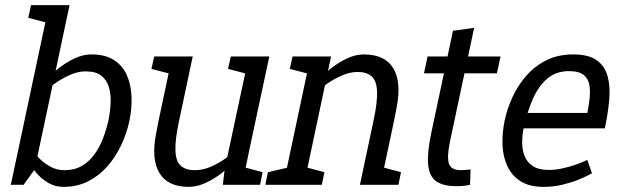

<svg xmlns="http://www.w3.org/2000/svg" viewBox="-20 -720 2423 748"><path d="M115 -60 37 -70 171 -700H251ZM115 -60 72 0H22L37 -70ZM93.2 -153.3Q93.2 -153.3 103.2 -138.8Q113.2 -124.3 131.1 -105.2Q149 -86 174.7 -71.5Q200.3 -57 230.8 -57L227.7 8Q194.7 8 168.2 -7.5Q141.8 -23 122.3 -45.8Q102.8 -68.5 90.2 -91.2Q77.5 -114 71.2 -129.5Q64.8 -145 64.8 -145ZM134.7 -346.7 109.7 -355Q109.7 -355 122.3 -370.5Q135 -386 157.3 -408.8Q179.7 -431.5 208.6 -454.2Q237.5 -477 270.6 -492.5Q303.7 -508 336.7 -508L313.5 -442Q283 -442 251.2 -427.5Q219.5 -413 193.2 -394.3Q166.8 -375.7 150.8 -361.2Q134.7 -346.7 134.7 -346.7ZM313.5 -442 336.7 -508Q390.3 -508 424.2 -486Q458 -464 474.2 -427Q490.5 -390 492.4 -344Q494.3 -298 484.3 -250Q474.3 -202 452.8 -156Q431.3 -110 399.2 -73Q367 -36 324.2 -14Q281.3 8 227.7 8L230.8 -57Q269.7 -57 298.2 -73.3Q326.7 -89.7 347.2 -117.8Q367.8 -145.8 381 -180.2Q394.2 -214.7 402.3 -250Q409.5 -285.3 411 -319.2Q412.5 -353.2 404 -381.2Q395.5 -409.3 373.9 -425.7Q352.3 -442 313.5 -442ZM101 -700H181L170.5 -629.2L90 -650.8Z M597.8 -250H677.8Q662 -177 663.4 -134.6Q664.8 -92.2 683.8 -74.6Q702.8 -57 739.5 -57L715.5 8Q634 8 601.4 -45.5Q568.8 -99 587.8 -198ZM952.2 -140 855.2 -60 949.2 -500H1029.2ZM677.8 -250H597.8L650.8 -500H730.8ZM855.2 -60 952.2 -140 923.2 0H848.2ZM916.8 -150 941 -141.7Q941 -141.7 928.4 -126.5Q915.8 -111.3 893.5 -89.1Q871.2 -66.8 842.3 -44.6Q813.5 -22.3 780.5 -7.2Q747.5 8 714.5 8L738.5 -57Q771 -57 802.4 -71Q833.8 -85 859.7 -103.5Q885.5 -122 901.2 -136Q916.8 -150 916.8 -150ZM913.2 0 921.8 -70.8 1003.2 -49.2 993.2 0ZM646 -431.7 570 -451.7 580.8 -500H660.8ZM944.3 -431.7 868.3 -451.7 879.2 -500H959.2Z M1515.2 -250H1435.2Q1450.7 -322.3 1448.9 -363.6Q1447.2 -404.8 1428.1 -422.2Q1409 -439.7 1372.7 -439.7L1397.5 -508Q1479 -508 1511.8 -454.6Q1544.7 -401.2 1525.3 -302ZM1189.8 -500H1269.8L1163.8 0H1083.8ZM1435.2 -250H1515.2L1462.2 0H1382.2ZM1195.5 -346.7 1170.5 -355Q1170.5 -355 1183.6 -370.5Q1196.7 -386 1219.1 -408.8Q1241.5 -431.5 1270.4 -454.2Q1299.3 -477 1332.4 -492.5Q1365.5 -508 1398.5 -508L1373.7 -439.7Q1343.2 -439.7 1311.5 -425.7Q1279.8 -411.7 1253.7 -393.2Q1227.5 -374.7 1211.5 -360.7Q1195.5 -346.7 1195.5 -346.7ZM1185 -431.7 1109 -451.7 1119.8 -500H1199.8ZM1153.8 0 1162.5 -70.8 1243.8 -49.2 1233.8 0ZM1013.7 0 1023.7 -49.2 1113.8 -70 1093.7 0ZM1452.2 0 1460.8 -70.8 1542.2 -49.2 1532.2 0Z M1631.7 -434.2 1645.8 -500H1930L1915.8 -434.2ZM1813.3 -60 1811.2 0Q1796.2 3 1784.8 4.2Q1773.5 5.3 1758 5.3Q1706.3 5.3 1679.4 -13.8Q1652.5 -32.8 1648.1 -77.9Q1643.7 -123 1659.7 -200L1744.7 -600L1827.2 -611.7L1732.7 -167Q1720.3 -106.5 1729.2 -81.8Q1738 -57 1776.3 -57Q1785.3 -57 1793.8 -58Q1802.3 -59 1813.3 -60Z M2212.7 -508 2196.8 -443Q2146.8 -443 2112.4 -413.9Q2078 -384.8 2055.8 -334.5Q2033.7 -284.2 2019.8 -220L1946 -250Q1956 -298 1977.6 -344Q1999.2 -390 2032.2 -427Q2065.3 -464 2110.2 -486Q2155.2 -508 2212.7 -508ZM2267.8 -97 2286.2 -45Q2286.2 -45 2271.1 -37Q2256 -29 2229.7 -18.5Q2203.3 -8 2169.4 0Q2135.5 8 2097.7 8L2116.8 -58Q2144.5 -58 2171.3 -64Q2198.2 -70 2220 -77.5Q2241.8 -85 2254.8 -91Q2267.8 -97 2267.8 -97ZM1946 -250 2019.8 -220Q2014.2 -191.8 2014.3 -163.4Q2014.5 -135 2024.3 -110.9Q2034.2 -86.8 2056.6 -72.4Q2079 -58 2116.8 -58L2097.7 8Q2042.3 8 2008 -14Q1973.7 -36 1956.5 -73Q1939.3 -110 1937.7 -156Q1936 -202 1946 -250ZM2002.8 -280H2338.8L2336.5 -220H1990.5ZM2212.7 -508Q2273.5 -508 2305 -485.2Q2336.5 -462.5 2347.2 -422.8Q2358 -383.2 2353.4 -331.2Q2348.8 -279.2 2336.5 -220H2256.2Q2266.2 -267.5 2273.2 -308.1Q2280.2 -348.7 2277.5 -378.9Q2274.8 -409.2 2256.2 -426.1Q2237.5 -443 2196.8 -443Z"/></svg>

Font: Epunda Slab Light
Style: Italic
Weight: 300
Italic angle: -12°
Designer: Simon Atzbach
Foundry: typofactur
Version: Version 1.102